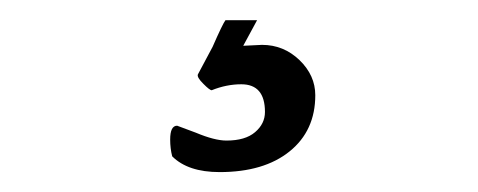

<svg xmlns="http://www.w3.org/2000/svg" viewBox="-20 -18 473 190"><path d="M197.3 152.3Q166 152.3 150.4 136.7Q148.4 128.9 148.4 120.1Q148.4 106.4 155.3 106.4L173.8 113.3Q192.4 121.1 204.1 121.1Q222.7 121.1 232.4 112.8Q242.2 104.5 242.2 92.8Q242.2 65.4 218.8 65.4Q204.1 65.4 189.5 71.3Q187.5 71.3 181.2 64.9Q174.8 58.6 175.8 55.7L190.4 28.3Q200.2 5.9 203.1 2H234.4L220.7 27.3L239.3 26.4Q260.7 26.4 276.4 41.5Q292 56.6 292 76.2Q292 111.3 266.6 131.8Q241.2 152.3 197.3 152.3Z"/></svg>

Font: Crimson Text
Style: Bold
Weight: 700
Designer: Sebastian Kosch
Foundry: Sebastian Kosch
Version: Version 1.100